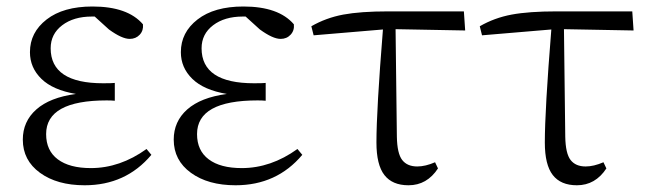

<svg xmlns="http://www.w3.org/2000/svg" viewBox="-20 -545 1956 579"><path d="M421.9 -95.7 436.5 -78.1Q359.4 13.7 235.4 13.7Q152.3 13.7 100.6 -23.9Q48.8 -61.5 48.8 -124Q48.8 -178.7 89.4 -214.8Q129.9 -251 209 -261.7Q139.6 -273.4 105 -307.1Q70.3 -340.8 70.3 -387.7Q70.3 -447.3 120.6 -486.3Q170.9 -525.4 258.8 -525.4Q365.2 -525.4 411.1 -471.7Q413.1 -453.1 401.4 -440.4Q389.6 -427.7 371.1 -427.7Q347.7 -427.7 308.6 -456.1L265.6 -495.1H256.8Q202.1 -495.1 167.5 -468.8Q132.8 -442.4 132.8 -399.4Q132.8 -293.9 291 -293.9Q317.4 -293.9 326.2 -294.9V-241.2Q316.4 -242.2 301.8 -242.2Q119.1 -242.2 119.1 -140.6Q119.1 -90.8 154.3 -64.5Q189.5 -38.1 253.9 -38.1Q341.8 -38.1 421.9 -95.7Z M877 -95.7 891.6 -78.1Q814.5 13.7 690.4 13.7Q607.4 13.7 555.7 -23.9Q503.9 -61.5 503.9 -124Q503.9 -178.7 544.4 -214.8Q585 -251 664.1 -261.7Q594.7 -273.4 560.1 -307.1Q525.4 -340.8 525.4 -387.7Q525.4 -447.3 575.7 -486.3Q626 -525.4 713.9 -525.4Q820.3 -525.4 866.2 -471.7Q868.2 -453.1 856.4 -440.4Q844.7 -427.7 826.2 -427.7Q802.7 -427.7 763.7 -456.1L720.7 -495.1H711.9Q657.2 -495.1 622.6 -468.8Q587.9 -442.4 587.9 -399.4Q587.9 -293.9 746.1 -293.9Q772.5 -293.9 781.2 -294.9V-241.2Q771.5 -242.2 756.8 -242.2Q574.2 -242.2 574.2 -140.6Q574.2 -90.8 609.4 -64.5Q644.5 -38.1 709 -38.1Q796.9 -38.1 877 -95.7Z M1172.9 -457 1176.8 -132.8Q1177.7 -82 1192.9 -62.5Q1208 -43 1238.3 -43Q1262.7 -43 1292 -55.7L1300.8 -37.1Q1267.6 13.7 1211.9 13.7Q1163.1 13.7 1139.2 -17.1Q1115.2 -47.9 1115.2 -115.2Q1115.2 -212.9 1134.8 -456.1L925.8 -438.5L918.9 -465.8Q962.9 -491.2 1015.1 -501Q1067.4 -510.7 1150.4 -510.7H1378.9L1382.8 -453.1Z M1680.7 -457 1684.6 -132.8Q1685.5 -82 1700.7 -62.5Q1715.8 -43 1746.1 -43Q1770.5 -43 1799.8 -55.7L1808.6 -37.1Q1775.4 13.7 1719.7 13.7Q1670.9 13.7 1647 -17.1Q1623 -47.9 1623 -115.2Q1623 -212.9 1642.6 -456.1L1433.6 -438.5L1426.8 -465.8Q1470.7 -491.2 1522.9 -501Q1575.2 -510.7 1658.2 -510.7H1886.7L1890.6 -453.1Z"/></svg>

Font: GenYoMin TW TTF Light
Style: Regular
Weight: 300
Version: Version 1.300